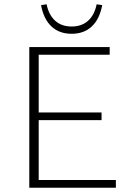

<svg xmlns="http://www.w3.org/2000/svg" viewBox="-20 -878 620 898"><path d="M172 -854 198 -858Q208 -808 238 -781Q268 -754 315 -754Q362 -754 392 -781Q422 -808 432 -858L458 -854Q446 -789 409.5 -754.5Q373 -720 315 -720Q257 -720 220.5 -754.5Q184 -789 172 -854ZM522 -36V0H117V-658H493V-622H161V-352H455V-316H161V-36Z"/></svg>

Font: Ysabeau Infant Light
Style: Regular
Weight: 300
Designer: Christian Thalmann (Catharsis Fonts)
Version: Version 0.003